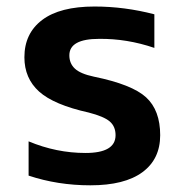

<svg xmlns="http://www.w3.org/2000/svg" viewBox="-20 -550 558 580"><path d="M446.3 -405.3Q363.3 -433.6 279.3 -432.6Q189.5 -432.6 189.5 -382.8Q189.5 -358.4 206.1 -342.8Q222.7 -327.1 263.7 -318.4Q378.9 -294.9 421.4 -255.9Q463.9 -216.8 463.9 -141.6Q463.9 -69.3 410.2 -29.8Q356.4 9.8 252.9 9.8Q154.3 9.8 66.4 -19.5V-123Q150.4 -87.9 238.3 -87.9Q329.1 -87.9 329.1 -141.6Q329.1 -168 311.5 -183.1Q293.9 -198.2 248 -210Q142.6 -233.4 98.1 -273.4Q53.7 -313.5 53.7 -377Q53.7 -449.2 107.4 -489.7Q161.1 -530.3 265.6 -530.3Q356.4 -530.3 446.3 -506.8Z"/></svg>

Font: Mgen+ 1c bold
Style: Bold
Weight: 700
Designer: [Source Han Sans]
Ryoko NISHIZUKA  (kana & ideographs); Paul D. Hunt (Latin, Greek & Cyrillic); Wenlong ZHANG  (bopomofo
Version: Version 1.059.20150602